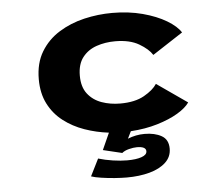

<svg xmlns="http://www.w3.org/2000/svg" viewBox="-51 -570 978 839"><g transform="rotate(-5 437.5 -151.0)"><path d="M471.5 210Q449.5 210 419.2 207.8Q389 205.5 360.5 201.2Q332 197 316.5 191.5L354 116.5Q384 125.5 418 130.5Q452 135.5 480 135.5Q519.5 135.5 543.2 127.2Q567 119 567 103Q567 82 527 82Q512 82 492.2 87Q472.5 92 461.5 101.5L378 81.5L411 8Q356.5 1.5 305.2 -16.5Q254 -34.5 213.5 -65.8Q173 -97 149.5 -143Q126 -189 126 -251Q126 -321.5 156 -371.2Q186 -421 236.2 -452.2Q286.5 -483.5 347.5 -497.8Q408.5 -512 470.5 -512Q542.5 -512 603.5 -495.8Q664.5 -479.5 707.5 -453.8Q750.5 -428 767.5 -400.5L634 -313.5Q617.5 -340 577 -363.8Q536.5 -387.5 472.5 -387.5Q429 -387.5 391 -374.5Q353 -361.5 329.5 -331.5Q306 -301.5 306 -251Q306 -201.5 329.2 -171.5Q352.5 -141.5 390.2 -128Q428 -114.5 472 -114.5Q536.5 -114.5 577 -137.5Q617.5 -160.5 634 -186.5L767.5 -93.5Q752 -70.5 714.8 -48.2Q677.5 -26 624.2 -10Q571 6 507 10L491.5 41.5Q527 27 565.5 27Q610 27 639.8 43.8Q669.5 60.5 669.5 100.5Q669.5 136.5 643.2 161Q617 185.5 572.2 197.8Q527.5 210 471.5 210Z"/></g></svg>

Font: Trispace SemiExpanded
Style: Bold
Weight: 700
Width: 6
Designer: Tyler Finck
Foundry: Etcetera Type Company
Version: Version 1.210; ttfautohint (v1.8.3)